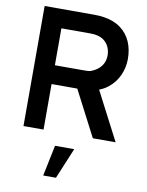

<svg xmlns="http://www.w3.org/2000/svg" viewBox="-104 -793 868 1134"><g transform="rotate(10 330.0 -226.0)"><path d="M330 -301 454.8 -323.5 622.6 0H485.9ZM70 -720H367.5Q399.9 -720 425.2 -716Q486.2 -706.8 527.2 -676.5Q568.2 -646.2 588.3 -600.2Q608.5 -554.2 608.5 -496.5Q608.5 -446.2 587.9 -399.5Q567.3 -352.8 525.9 -319.5Q484.5 -286.3 425.2 -277Q399.9 -273 367.5 -273H190.3V0H70ZM367.8 -385.8Q382.2 -385.9 391.2 -386.7Q400.3 -387.5 408.2 -390.7Q436.5 -401.9 454 -418.9Q471.5 -435.8 479.2 -455.5Q486.8 -475.1 486.8 -496.5Q486.8 -518.8 479.2 -540Q471.5 -561.3 453.8 -578.3Q436.1 -595.2 408.2 -602.3Q390 -607.2 362.5 -607.2H190.3V-385.8H362.5ZM235.4 267.5H311.8L388.9 82.5H273.8Z"/></g></svg>

Font: Tap Sans
Style: Regular
Weight: 400
Designer: Tap Payments
Foundry: Tap Payments
Version: Version 1.001;Glyphs 3.1.2 (3151)